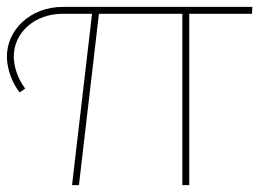

<svg xmlns="http://www.w3.org/2000/svg" viewBox="-20 -537 758 557"><path d="M712 -517H162C70 -517 -1 -452 0 -371C1 -335 15 -297 37 -269L53 -280C33 -307 21 -339 20 -371C19 -442 80 -497 162 -497H247L189 0H209L267 -497H509V0H529V-497H711Z"/></svg>

Font: Montserrat Thin
Style: Regular
Weight: 250
Designer: Julieta Ulanovsky
Foundry: Julieta Ulanovsky
Version: Version 4.000